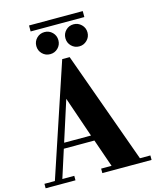

<svg xmlns="http://www.w3.org/2000/svg" viewBox="-148 -1084 1006 1243"><g transform="rotate(-15 355.0 -462.0)"><path d="M529 -945H169V-985H529ZM180 -844Q180 -875 201.5 -896.5Q223 -918 254 -918Q285 -918 306.5 -896.5Q328 -875 328 -844Q328 -813 306.5 -791.5Q285 -770 254 -770Q223 -770 201.5 -791.5Q180 -813 180 -844ZM375 -844Q375 -875 396.5 -896.5Q418 -918 449 -918Q479 -918 501 -896.5Q523 -875 523 -844Q523 -813 501 -791.5Q479 -770 449 -770Q418 -770 396.5 -791.5Q375 -813 375 -844ZM385 -156H180L120 31H200V61H0V31H70L320 -719H370L640 31H710V61H380V31H450ZM192 -193H372L279 -464Z"/></g></svg>

Font: Cafe24 ClassicType
Style: Regular
Weight: 400
Designer: Cafe24 thkim, hmlim, mnelim & 4IR
Foundry: Cafe24
Version: Version 1.000